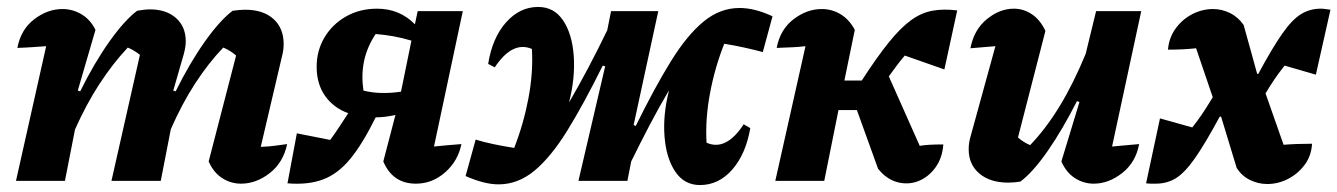

<svg xmlns="http://www.w3.org/2000/svg" viewBox="-20 -521 3852 553"><path d="M26 0 113 -388Q97 -387 77.5 -385.5Q58 -384 30 -383Q40 -436 78.5 -465.5Q117 -495 160 -495Q189 -495 214.5 -480Q240 -465 255 -435L204 -260L211 -258Q251 -339 294.5 -400.5Q338 -462 375 -490Q386 -492 395.5 -493Q405 -494 412 -494Q459 -494 487 -469Q515 -444 515 -402Q515 -394 513.5 -384.5Q512 -375 509 -364L479 -260L486 -258Q526 -339 569.5 -400.5Q613 -462 650 -490Q672 -493 686 -493Q738 -493 767.5 -466.5Q797 -440 797 -394Q797 -376 792 -358L731 -98Q757 -99 773.5 -101.5Q790 -104 807 -106Q796 -53 757 -22.5Q718 8 674 8Q645 8 620 -8Q595 -24 581 -56L660 -361Q643 -376 623 -384Q580 -339 542 -280.5Q504 -222 472 -149L443 0H301L383 -363Q367 -376 348 -384Q304 -337 266 -278.5Q228 -220 196 -148L167 0Z M808 7 835 -137 931 -118Q943 -134 955.5 -153Q968 -172 983 -195Q941 -210 916.5 -244.5Q892 -279 892 -329Q892 -375 914.5 -413Q937 -451 976.5 -473.5Q1016 -496 1066 -496Q1131 -496 1175 -451L1183 -489H1313L1230 -99Q1269 -103 1309 -106Q1299 -57 1262 -24.5Q1225 8 1178 8Q1111 8 1084 -56L1119 -190Q1089 -183 1062 -183Q1024 -106 988.5 -63Q953 -20 910 -4Q867 12 808 7ZM1027 -260Q1075 -248 1135 -257L1165 -404Q1138 -412 1113 -416.5Q1088 -421 1062 -423Q1013 -350 1027 -260Z M1416 10Q1375 10 1321 -14L1350 -119Q1372 -112 1400.5 -106Q1429 -100 1461 -95Q1488 -164 1502 -238Q1516 -312 1512 -380Q1456 -404 1405 -327L1386 -337Q1398 -412 1437.5 -456.5Q1477 -501 1530 -501Q1576 -501 1602 -462Q1628 -423 1632.5 -360Q1637 -297 1619 -226Q1647 -274 1674.5 -326Q1702 -378 1729 -434L1740 -489H1876L1805 -161L1811 -158Q1865 -268 1912 -344Q1959 -420 2006.5 -459Q2054 -498 2110 -498Q2154 -498 2205 -474L2177 -371Q2155 -377 2126 -383.5Q2097 -390 2066 -395Q2039 -327 2025 -252.5Q2011 -178 2015 -110Q2071 -85 2122 -163L2141 -152Q2128 -77 2089 -32.5Q2050 12 1996 12Q1951 12 1925 -26.5Q1899 -65 1894 -127.5Q1889 -190 1907 -261Q1879 -214 1852 -162.5Q1825 -111 1798 -56L1787 0H1646L1723 -330L1716 -332Q1661 -221 1614 -145Q1567 -69 1519.5 -29.5Q1472 10 1416 10Z M2213 0 2300 -388Q2284 -386 2264.5 -385Q2245 -384 2217 -383Q2227 -436 2265.5 -465.5Q2304 -495 2347 -495Q2376 -495 2401 -480Q2426 -465 2442 -435L2412 -289H2462Q2506 -357 2540 -399Q2574 -441 2603.5 -462.5Q2633 -484 2665 -490Q2697 -496 2737 -491L2700 -321L2586 -361Q2564 -335 2540 -301L2629 -101Q2641 -103 2657 -104Q2673 -105 2697 -105Q2694 -65 2673.5 -37.5Q2653 -10 2624 1Q2595 12 2564 3.5Q2533 -5 2509 -35L2448 -204H2395L2354 0Z M3037 -56 3089 -227 3082 -230Q3041 -149 2998.5 -87.5Q2956 -26 2919 2Q2900 5 2884 5Q2832 5 2801 -21Q2770 -47 2770 -91Q2770 -111 2776 -130L2847 -388Q2811 -385 2775 -382Q2785 -435 2822 -465.5Q2859 -496 2900 -496Q2928 -496 2952 -480Q2976 -464 2991 -432L2912 -125Q2928 -111 2947 -103Q2993 -151 3032.5 -216Q3072 -281 3107 -366L3137 -489H3267L3183 -99Q3203 -101 3222 -102.5Q3241 -104 3261 -106Q3251 -53 3212 -22.5Q3173 8 3130 8Q3101 8 3076 -8Q3051 -24 3037 -56Z M3759 -107Q3757 -72 3737.5 -46Q3718 -20 3689.5 -5.5Q3661 9 3630 9Q3604 9 3580.5 -2.5Q3557 -14 3542 -37L3497 -185H3493Q3451 -107 3421.5 -65Q3392 -23 3366.5 -7.5Q3341 8 3309 8Q3303 8 3296 8Q3289 8 3281 7L3321 -180L3414 -154Q3429 -173 3441 -190.5Q3453 -208 3473 -241L3425 -382Q3407 -380 3387.5 -379Q3368 -378 3344 -378Q3347 -413 3366.5 -439.5Q3386 -466 3414.5 -480.5Q3443 -495 3474 -495Q3499 -495 3522.5 -483.5Q3546 -472 3562 -449L3601 -308H3604Q3645 -384 3673.5 -424.5Q3702 -465 3727.5 -480.5Q3753 -496 3784 -496Q3790 -496 3797 -495Q3804 -494 3812 -493L3770 -306L3680 -332Q3664 -312 3652 -294.5Q3640 -277 3625 -252L3677 -104Q3713 -107 3759 -107Z"/></svg>

Font: Piazzolla
Style: Bold Italic
Weight: 700
Italic angle: -11.3°
Designer: Juan Pablo del Peral
Foundry: Huerta Tipografica
Version: Version 1.330